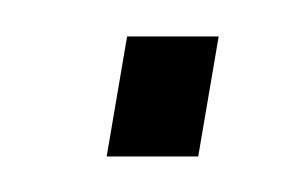

<svg xmlns="http://www.w3.org/2000/svg" viewBox="-20 -404 162 108"><path d="M51.5 -383.5 40 -316H91.5L103 -383.5Z"/></svg>

Font: Anybody ExtraCondensed Light
Style: Italic
Weight: 300
Width: 2
Italic angle: -10°
Version: Version 1.113;gftools[0.9.25]